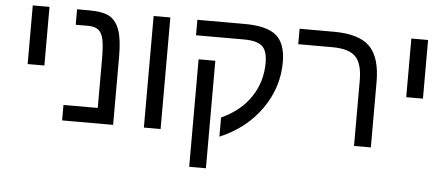

<svg xmlns="http://www.w3.org/2000/svg" viewBox="-52 -719 2395 1027"><g transform="rotate(5 1146.0 -205.5)"><path d="M85 -599.1H174.8V-284.2H85Z M568.8 0H294.9V-83H479V-341.8Q479 -419.9 470.9 -453.6Q462.9 -487.3 443.8 -501.7Q424.8 -516.1 388.7 -516.1H322.8V-599.1H385.7Q463.9 -599.1 499.8 -577.4Q535.6 -555.7 552.2 -506.1Q568.8 -456.5 568.8 -367.2Z M733.9 -599.1H823.7V0H733.9Z M1083.5 -389.2V188H993.7V-389.2ZM968.8 -599.1H1221.7Q1342.3 -599.1 1393.1 -555.9Q1443.8 -512.7 1443.8 -413.1Q1443.8 -275.4 1362.1 -160.4Q1280.3 -45.4 1140.6 13.2V-89.8Q1242.7 -135.7 1297.6 -217.5Q1352.5 -299.3 1352.5 -400.9Q1352.5 -466.3 1324 -491.2Q1295.4 -516.1 1225.6 -516.1H968.8Z M1952.6 0H1862.3V-352.1Q1862.3 -440.9 1826.4 -478.5Q1790.5 -516.1 1700.7 -516.1H1517.6V-599.1H1701.7Q1836.4 -599.1 1894.5 -541.5Q1952.6 -483.9 1952.6 -351.1Z M2117.7 -599.1H2207.5V-284.2H2117.7Z"/></g></svg>

Font: Arial
Style: Regular
Weight: 400
Designer: Steve Matteson
Foundry: Ascender Corporation
Version: Version 2.00.3